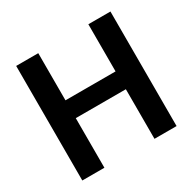

<svg xmlns="http://www.w3.org/2000/svg" viewBox="-155 -858 1020 1016"><g transform="rotate(-30 355.0 -350.0)"><path d="M508 0V-700H643V0ZM67 0V-700H202V0ZM184 -303V-412H531V-303Z"/></g></svg>

Font: DM Sans 24pt
Style: Bold
Weight: 700
Designer: Colophon Foundry, Jonny Pinhorn
Foundry: Colophon Foundry
Version: Version 4.004;gftools[0.9.30]